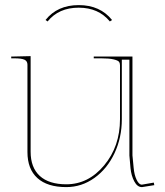

<svg xmlns="http://www.w3.org/2000/svg" viewBox="-20 -746 660 768"><path d="M294.9 -715.3Q214.8 -715.3 170.4 -660.2L162.1 -666Q209.5 -725.6 294.9 -725.6Q380.4 -725.6 428.2 -666L419.4 -660.2Q374 -715.3 294.9 -715.3ZM24.9 -520H37.6L102.5 -521.5V-139.2Q102.5 -75.7 139.2 -42.2Q175.8 -8.8 245.1 -8.8Q333.5 -8.8 396.7 -84.7Q460 -160.6 460 -269V-484.9Q460 -493.7 455.8 -499Q451.7 -504.4 434.3 -508.5Q417 -512.7 384.8 -512.7H355V-520H509.8V-124.5L514.6 -74.7Q517.1 -46.4 526.4 -27.1Q535.6 -7.8 546.9 -7.3L595.2 -15.6L597.2 -5.4L548.3 2.4H547.4Q529.3 2.4 517.1 -20.5Q504.9 -43.5 502 -73.7L497.6 -124V-507.3H467.3V-269Q467.3 -195.8 438.2 -133.5Q409.2 -71.3 357.9 -34.4Q306.6 2.4 245.1 2.4Q169.4 2.4 129.6 -33.7Q89.8 -69.8 89.8 -137.7V-487.3Q89.8 -501.5 78.1 -507.1Q66.4 -512.7 37.6 -512.7H24.9Z"/></svg>

Font: ZnikomitNo25
Style: Regular
Weight: 100
Designer: gluk
Foundry: gluk
Version: Version 0.56